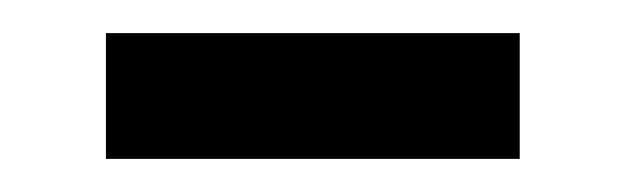

<svg xmlns="http://www.w3.org/2000/svg" viewBox="-20 -278 377 116"><path d="M294 -182V-258H44V-182Z"/></svg>

Font: Iranian Serif 
Style: Regular
Weight: 400
Designer: Hooman Mehr, Hadi Navid in Neviseh Pardaz Co. Ltd. (http://nevisa.com)
Foundry: http://font-store.ir
Version: 5.0.2 build 3/9/1393